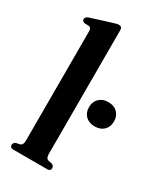

<svg xmlns="http://www.w3.org/2000/svg" viewBox="-188 -814 751 885"><g transform="rotate(30 188.0 -371.0)"><path d="M190.5 -723.5V-64Q190.5 -41 205 -37L225.5 -32.5Q237 -26.5 237 -15.5Q237 0 220 0H38Q21 0 21 -15.5Q21 -26.5 33.5 -32.5L54 -37Q68.5 -41 68.5 -64V-648Q68.5 -664.5 56.5 -668L30.5 -669Q18.5 -673 18.5 -683.5Q18.5 -695 35 -701L143 -735Q155 -739 161.2 -740.5Q167.5 -742 173 -742Q190.5 -742 190.5 -723.5ZM309.5 -280Q279 -280 261 -297.8Q243 -315.5 243 -344.5Q243 -373 261 -391Q279 -409 309.5 -409Q340 -409 358 -391.2Q376 -373.5 376 -344.5Q376 -315.5 358 -297.8Q340 -280 309.5 -280Z"/></g></svg>

Font: Fraunces 144pt Soft SemiBold
Style: Regular
Weight: 600
Version: Version 1.000;[b76b70a41]